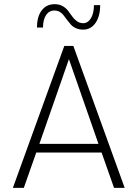

<svg xmlns="http://www.w3.org/2000/svg" viewBox="-20 -913 669 933"><path d="M384.3 -769Q364.7 -769 349.4 -775.9Q334 -782.7 324.7 -793.2Q315.4 -803.7 306.2 -815.7Q296.9 -827.6 289.6 -837.9Q282.2 -848.1 270.8 -855Q259.3 -861.8 245.1 -861.8Q219.2 -862.3 204.1 -840.1Q189 -817.9 189 -779.3H159.7Q159.7 -832.5 182.9 -862.8Q206.1 -893.1 246.6 -892.6Q268.1 -892.6 284.4 -883.3Q300.8 -874 311 -860.4Q321.3 -846.7 331.1 -833Q340.8 -819.3 354 -809.8Q367.2 -800.3 384.3 -800.3Q407.2 -800.3 421.9 -824.5Q436.5 -848.6 436.5 -888.2H466.8Q466.8 -834 444.1 -801.5Q421.4 -769 384.3 -769ZM42.5 0 292.5 -689.9H336.4L585.9 0H534.2L473.6 -171.9H156.2L95.7 0ZM171.4 -213.9H458.5L314.9 -625.5Z"/></svg>

Font: HK Grotesk Light Legacy
Style: Regular
Weight: 300
Designer: Alfredo Marco Pradil
Foundry: Hanken Design Co.
Version: Version 2.022;PS 002.022;hotconv 1.0.88;makeotf.lib2.5.64775